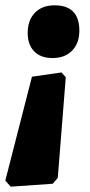

<svg xmlns="http://www.w3.org/2000/svg" viewBox="-33 -504 339 721"><path d="M164 -286Q120 -286 95.5 -311Q71 -336 71 -380Q71 -428 98 -456Q125 -484 172 -484Q265 -484 265 -389Q265 -342 238 -314Q211 -286 164 -286ZM7 197 -13 174 87 -216 198 -232 214 -214 184 164 165 186Z"/></svg>

Font: Alegreya Sans Black
Style: Italic
Weight: 900
Italic angle: -7°
Designer: Juan Pablo del Peral
Foundry: Huerta Tipografica
Version: Version 2.007